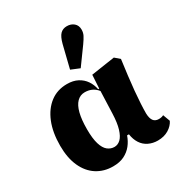

<svg xmlns="http://www.w3.org/2000/svg" viewBox="-188 -931 1016 1079"><g transform="rotate(-30 320.5 -391.5)"><path d="M234 15Q175 15 129.5 -14Q84 -43 58.5 -99Q33 -155 33 -234Q33 -320 58.5 -383Q84 -446 130 -481Q176 -516 239 -516Q279 -516 307.5 -501Q336 -486 353.5 -460.5Q371 -435 377 -403H410L403 -360Q391 -380 377 -395Q363 -410 344.5 -418Q326 -426 302 -426Q273 -426 252 -405Q231 -384 220.5 -342.5Q210 -301 210 -239Q210 -179 221 -143Q232 -107 251.5 -91.5Q271 -76 295 -76Q317 -76 335 -93Q353 -110 364.5 -147.5Q376 -185 378 -244L384 -407L389 -490L542 -513L573 -486Q566 -434 560 -385.5Q554 -337 550 -293.5Q546 -250 544 -213.5Q542 -177 542 -150Q543 -118 554.5 -102.5Q566 -87 589 -87Q600 -87 607.5 -89Q615 -91 620 -94L637 -48Q624 -21 594.5 -3Q565 15 524 15Q492 15 465 2Q438 -11 421.5 -36.5Q405 -62 400 -97H388Q377 -65 357 -40Q337 -15 307 0Q277 15 234 15ZM295 -577 331 -723Q342 -765 358.5 -781.5Q375 -798 401 -798Q428 -798 446 -782.5Q464 -767 464 -740Q464 -720 455.5 -703.5Q447 -687 430 -663L351 -554Z"/></g></svg>

Font: Source Serif 4 ExtraBold
Style: Regular
Weight: 800
Designer: Frank Grießhammer
Foundry: Adobe Systems Incorporated
Version: Version 4.004;hotconv 1.0.116;makeotfexe 2.5.65601